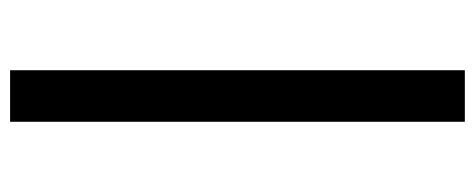

<svg xmlns="http://www.w3.org/2000/svg" viewBox="-300 -440 940 380"><g transform="rotate(-90 170.0 -250.0)"><path d="M119 -700H221V200H119Z"/></g></svg>

Font: .
Style: 
Weight: 500
Designer: A.Korolkova, Vitaly Kuzmin
Foundry: ParaType Ltd
Version: Version 1.000; Glyphs 3.2, build 3192.0